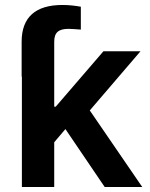

<svg xmlns="http://www.w3.org/2000/svg" viewBox="-20 -752 602 772"><path d="M68 0H198V-180L243 -233L401 0H552L341 -308L545 -546H396L204 -323H198V-584C198 -621 215 -636 256 -636C271 -636 288 -634 305 -633V-725C283 -729 257 -732 231 -732C123 -732 67 -683 67 -584V-444H68Z"/></svg>

Font: Wafeq Semi Bold
Style: Regular
Weight: 600
Designer: Rasmus Andersson & Azza Alameddine
Foundry: Google & TypeTogether
Version: Version 3.000;January 28, 2025;FontCreator 15.0.0.3014 64-bi